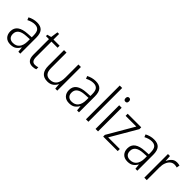

<svg xmlns="http://www.w3.org/2000/svg" viewBox="208 -1902 3054 3054"><g transform="rotate(45 1734.5 -375.0)"><path d="M246 -541Q329 -541 368 -497Q407 -453 407 -358V0H364L355 -87H353Q329 -44 292.5 -17Q256 10 191 10Q120 10 81.5 -31Q43 -72 43 -139Q43 -219 100.5 -260.5Q158 -302 268 -308L352 -313V-352Q352 -430 324.5 -462Q297 -494 242 -494Q209 -494 176 -484.5Q143 -475 109 -457L91 -501Q124 -519 164 -530Q204 -541 246 -541ZM274 -266Q101 -256 101 -139Q101 -89 128 -63Q155 -37 202 -37Q275 -37 313 -85Q351 -133 352 -217V-270Z M697 -38Q715 -38 732.5 -41.5Q750 -45 763 -50V-4Q748 2 729 6Q710 10 687 10Q627 10 596.5 -25.5Q566 -61 566 -139V-486H498V-517L567 -535L585 -658H622V-532H760V-486H622V-141Q622 -90 639.5 -64Q657 -38 697 -38Z M1239 -532V0H1194L1186 -91H1183Q1164 -48 1124.5 -19Q1085 10 1023 10Q859 10 859 -180V-532H915V-187Q915 -111 944 -75Q973 -39 1030 -39Q1183 -39 1183 -241V-532Z M1566 -541Q1649 -541 1688 -497Q1727 -453 1727 -358V0H1684L1675 -87H1673Q1649 -44 1612.5 -17Q1576 10 1511 10Q1440 10 1401.5 -31Q1363 -72 1363 -139Q1363 -219 1420.5 -260.5Q1478 -302 1588 -308L1672 -313V-352Q1672 -430 1644.5 -462Q1617 -494 1562 -494Q1529 -494 1496 -484.5Q1463 -475 1429 -457L1411 -501Q1444 -519 1484 -530Q1524 -541 1566 -541ZM1594 -266Q1421 -256 1421 -139Q1421 -89 1448 -63Q1475 -37 1522 -37Q1595 -37 1633 -85Q1671 -133 1672 -217V-270Z M1939 0H1884V-760H1939Z M2129 -730Q2148 -730 2157.5 -718Q2167 -706 2167 -686Q2167 -641 2129 -641Q2091 -641 2091 -686Q2091 -706 2100.5 -718Q2110 -730 2129 -730ZM2156 -532V0H2100V-532Z M2599 0H2272V-38L2532 -485H2291V-532H2596V-491L2337 -47H2599Z M2879 -541Q2962 -541 3001 -497Q3040 -453 3040 -358V0H2997L2988 -87H2986Q2962 -44 2925.5 -17Q2889 10 2824 10Q2753 10 2714.5 -31Q2676 -72 2676 -139Q2676 -219 2733.5 -260.5Q2791 -302 2901 -308L2985 -313V-352Q2985 -430 2957.5 -462Q2930 -494 2875 -494Q2842 -494 2809 -484.5Q2776 -475 2742 -457L2724 -501Q2757 -519 2797 -530Q2837 -541 2879 -541ZM2907 -266Q2734 -256 2734 -139Q2734 -89 2761 -63Q2788 -37 2835 -37Q2908 -37 2946 -85Q2984 -133 2985 -217V-270Z M3394 -541Q3428 -541 3456 -532L3447 -479Q3434 -483 3420 -485.5Q3406 -488 3391 -488Q3348 -488 3317 -461.5Q3286 -435 3269 -389.5Q3252 -344 3252 -287V0H3197V-532H3242L3249 -430H3252Q3270 -475 3305 -508Q3340 -541 3394 -541Z"/></g></svg>

Font: Noto Sans Tamil SemiCondensed Light
Style: Regular
Weight: 300
Width: 4
Designer: Jelle Bosma - Monotype Design Team
Foundry: Monotype Imaging Inc.
Version: Version 2.004; ttfautohint (v1.8.4.7-5d5b)